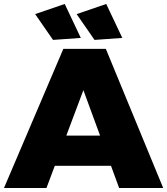

<svg xmlns="http://www.w3.org/2000/svg" viewBox="-28 -947 842 967"><path d="M572 0 531 -112H248L206 0H-8L291 -701H505L794 0ZM306 -264H476L392 -493ZM298 -927 379 -756 239 -746 149 -876ZM507 -927 588 -756 448 -746 358 -876Z"/></svg>

Font: Gontserrat ExtraBold
Style: Regular
Weight: 800
Designer: Julieta Ulanovsky
Foundry: Julieta Ulanovsky
Version: Version 6.001